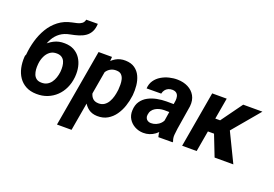

<svg xmlns="http://www.w3.org/2000/svg" viewBox="-125 -1131 2435 1705"><g transform="rotate(20 1093.0 -279.0)"><path d="M436.5 -760.7 545.9 -761.2Q543.9 -715.8 528.1 -685.8Q512.2 -655.8 485.4 -637Q458.5 -618.2 423.1 -607.2Q387.7 -596.2 347.7 -588.9Q292.5 -578.6 256.6 -552Q220.7 -525.4 198.7 -486.6Q176.8 -447.8 165.5 -401.6Q154.3 -355.5 149.9 -305.7L147 -282.2L39.1 -266.6L41.5 -290.5Q47.4 -356.9 66.2 -422.4Q85 -487.8 118.7 -544.2Q152.3 -600.6 203.9 -640.4Q255.4 -680.2 327.1 -694.8Q348.6 -699.2 372.1 -704.6Q395.5 -710 413.3 -722.7Q431.2 -735.4 436.5 -760.7ZM330.1 -498.5Q382.3 -497.6 419.4 -477.1Q456.5 -456.5 479.5 -422.1Q502.4 -387.7 511.7 -344.5Q521 -301.3 517.1 -253.4L516.1 -242.7Q510.3 -188 488.5 -141.4Q466.8 -94.7 430.9 -60.3Q395 -25.9 347.7 -7.1Q300.3 11.7 243.7 10.3Q185.5 9.3 144.3 -13.2Q103 -35.6 77.1 -73.5Q51.3 -111.3 40.8 -159.7Q30.3 -208 33.7 -260.7L34.7 -271.5Q36.6 -282.7 46.4 -293.5Q56.2 -304.2 67.4 -314.2Q78.6 -324.2 85 -334Q114.3 -377.4 149.4 -415.5Q184.6 -453.6 229 -476.8Q273.4 -500 330.1 -498.5ZM296.4 -389.6Q256.8 -390.6 230.5 -370.6Q204.1 -350.6 189.2 -318.4Q174.3 -286.1 170.4 -251.5L169.4 -241.2Q167 -217.3 168.9 -192.9Q170.9 -168.5 179 -147.5Q187 -126.5 204.6 -113Q222.2 -99.6 251.5 -99.1Q282.2 -98.1 304.9 -110.4Q327.6 -122.6 342.8 -143.6Q357.9 -164.6 366.7 -190.4Q375.5 -216.3 378.9 -243.2L379.9 -253.4Q381.8 -276.9 379.6 -300.5Q377.4 -324.2 368.9 -344Q360.4 -363.8 342.8 -376.2Q325.2 -388.7 296.4 -389.6Z M756.3 -418.9 648.4 203.1H510.7L637.7 -528.3H764.6ZM1054.2 -272.9 1052.7 -262.7Q1046.9 -214.8 1030.5 -166Q1014.2 -117.2 985.8 -76.9Q957.5 -36.6 916 -12.5Q874.5 11.7 818.4 10.3Q769 8.8 736.3 -15.6Q703.6 -40 685.1 -78.4Q666.5 -116.7 659.2 -161.1Q651.9 -205.6 653.3 -246.1L656.7 -273.4Q664.1 -317.9 682.1 -365Q700.2 -412.1 729 -451.9Q757.8 -491.7 797.9 -515.9Q837.9 -540 890.1 -538.6Q944.3 -537.1 978.8 -512.7Q1013.2 -488.3 1031.2 -449.2Q1049.3 -410.2 1054 -364Q1058.6 -317.9 1054.2 -272.9ZM915.5 -263.2 917 -273.4Q918.9 -294.9 918.9 -321Q918.9 -347.2 913.1 -371.1Q907.2 -395 891.6 -411.1Q876 -427.2 846.7 -428.2Q816.9 -429.7 794.4 -418.9Q772 -408.2 756.6 -388.9Q741.2 -369.6 731.4 -345.2Q721.7 -320.8 717.3 -294.9L707.5 -226.6Q705.1 -196.8 711.4 -167.7Q717.8 -138.7 736.6 -119.6Q755.4 -100.6 791 -99.6Q823.2 -99.1 845.7 -114.3Q868.2 -129.4 882.6 -154.5Q897 -179.7 904.8 -208.5Q912.6 -237.3 915.5 -263.2Z M1390.6 -119.1 1427.7 -356Q1430.2 -377.4 1425.8 -396Q1421.4 -414.6 1408 -425.5Q1394.5 -436.5 1370.1 -437.5Q1348.1 -438 1330.8 -429.9Q1313.5 -421.9 1302.2 -407Q1291 -392.1 1286.6 -371.6L1148.9 -370.6Q1151.4 -414.6 1173.6 -446.5Q1195.8 -478.5 1230 -499Q1264.2 -519.5 1304.4 -529.3Q1344.7 -539.1 1383.3 -538.1Q1438.5 -537.1 1481.7 -515.1Q1524.9 -493.2 1548.1 -452.4Q1571.3 -411.6 1565.4 -353.5L1528.8 -127Q1524.4 -98.6 1522 -67.6Q1519.5 -36.6 1530.8 -8.8L1529.8 0L1395 0.5Q1386.2 -28.3 1386.2 -58.8Q1386.2 -89.4 1390.6 -119.1ZM1443.4 -321.8 1430.2 -242.2 1360.4 -242.7Q1339.4 -242.2 1318.6 -237.1Q1297.9 -231.9 1280.3 -221.4Q1262.7 -210.9 1251.2 -194.3Q1239.7 -177.7 1236.8 -153.8Q1234.4 -136.7 1240.2 -123.3Q1246.1 -109.9 1258.5 -102.1Q1271 -94.2 1288.6 -93.8Q1313.5 -93.3 1337.4 -103.3Q1361.3 -113.3 1378.9 -131.8Q1396.5 -150.4 1403.3 -174.8L1432.6 -113.8Q1420.9 -86.4 1403.1 -63.5Q1385.3 -40.5 1362.3 -23.7Q1339.4 -6.8 1312 2.2Q1284.7 11.2 1253.4 10.7Q1210 9.8 1173.6 -10Q1137.2 -29.8 1116 -64.2Q1094.7 -98.6 1096.7 -144.5Q1098.6 -196.3 1122.6 -230.7Q1146.5 -265.1 1184.3 -285.2Q1222.2 -305.2 1266.8 -313.7Q1311.5 -322.3 1355.5 -322.3Z M1848.6 -528.3 1756.8 0H1619.6L1711.4 -528.3ZM2186 -528.3 1908.2 -197.8H1767.6L1773.4 -327.6H1859.4L2004.4 -528.3ZM1926.3 0 1837.4 -227.5 1961.9 -292 2103.5 0Z"/></g></svg>

Font: Roboto
Style: Bold Italic
Weight: 700
Italic angle: -12°
Designer: Christian Robertson
Foundry: Google
Version: Version 3.0